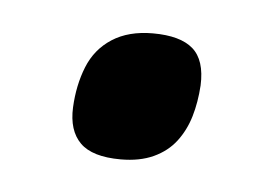

<svg xmlns="http://www.w3.org/2000/svg" viewBox="-27 -393 249 181"><g transform="rotate(5 98.0 -302.5)"><path d="M43 -287Q44 -308 51 -325.5Q58 -343 73.5 -353Q89 -363 112 -363Q138 -363 150 -352.5Q162 -342 161 -318Q160 -302 156 -288.5Q152 -275 144 -264.5Q136 -254 123 -248Q110 -242 92 -242Q65 -242 53.5 -253.5Q42 -265 43 -287Z"/></g></svg>

Font: Georama ExtraCondensed Thin Medium
Style: Italic
Weight: 500
Italic angle: -9°
Version: Version 1.001